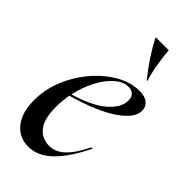

<svg xmlns="http://www.w3.org/2000/svg" viewBox="-238 -797 864 864"><g transform="rotate(45 194.0 -365.0)"><path d="M316 -520Q352 -520 370 -504.5Q388 -489 388 -465Q388 -417 316.5 -368.5Q245 -320 108 -281Q101 -237 101 -203Q101 -128 128.5 -92.5Q156 -57 204 -57Q242 -57 275 -87Q308 -117 343 -187H351Q304 -90 252 -39Q200 12 139 12Q81 12 45.5 -32Q10 -76 10 -155Q10 -245 56 -329.5Q102 -414 173.5 -467Q245 -520 316 -520ZM312 -454Q312 -476 300 -487Q288 -498 267 -498Q236 -498 204 -470Q172 -442 147.5 -395Q123 -348 111 -292Q213 -322 262.5 -365.5Q312 -409 312 -454ZM198 -739V-742H280Q288 -641 310 -577H305Q239 -659 198 -739Z"/></g></svg>

Font: Nyght Serif Italic
Style: Regular
Weight: 400
Italic angle: -16°
Designer: Maksym Kobuzan
Version: Version 0.410